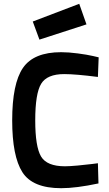

<svg xmlns="http://www.w3.org/2000/svg" viewBox="-20 -977 571 1008"><path d="M494 -120 497 -14Q380 11 301 11Q151 11 97.5 -73Q44 -157 44 -345Q44 -538 100.5 -620.5Q157 -703 301 -703Q340 -703 389 -696.5Q438 -690 468 -683L498 -676L494 -573Q377 -588 317 -588Q227 -588 196 -537Q165 -486 165 -345Q165 -207 195.5 -155.5Q226 -104 321 -104Q345 -104 388.5 -108Q432 -112 463 -116ZM152 -864 396 -957 434 -849 187 -769Z"/></svg>

Font: TitilliumText22L Rg
Style: Bold
Weight: 700
Designer: Campivisivi
Foundry: Campivisivi
Version: 1.000